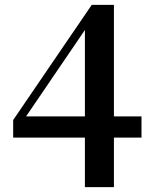

<svg xmlns="http://www.w3.org/2000/svg" viewBox="-20 -767 624 787"><path d="M328 -290V-644L87 -290ZM560 -203H447V0H328V-203H34V-275L356 -747H447V-290H560Z"/></svg>

Font: Source Han Serif SC
Style: Bold
Weight: 700
Designer: Ryoko NISHIZUKA  (kana & ideographs); Frank Grießhammer (Latin, Greek & Cyrillic); Wenlong ZHANG  (bopomofo); Sandoll Co
Foundry: Adobe Systems Incorporated
Version: Version 1.001 October 20, 2017